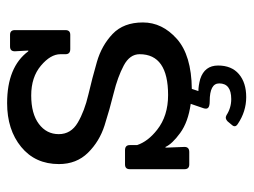

<svg xmlns="http://www.w3.org/2000/svg" viewBox="-104 -434 695 526"><g transform="rotate(-90 243.0 -171.5)"><path d="M166 133Q155 126 163 117L173 105Q181 97 190 102Q210 115 234 115Q277 115 277 82Q277 56 228 56Q215 56 210.5 52Q206 48 209 39L221 4Q171 -3 141 -25Q111 -47 103 -65H101Q103 -16 103 -13Q103 0 89 0H55Q42 0 42 -13V-163Q42 -176 55 -176H94Q108 -176 108 -163V-143Q118 -113 150 -88Q188 -58 245 -58Q357 -58 357 -136Q357 -163 326 -179.5Q295 -196 250.5 -207Q206 -218 162 -232Q118 -246 87 -277.5Q56 -309 56 -357Q56 -422 103 -460.5Q150 -499 223 -499Q322 -499 365 -441H367Q365 -477 365 -478Q365 -491 378 -491H410Q423 -491 423 -478V-339Q423 -326 410 -326H371Q357 -326 357 -339V-353Q357 -380 325.5 -406.5Q294 -433 244 -433Q194 -433 166 -412Q138 -391 138 -357.5Q138 -324 169.5 -305.5Q201 -287 246 -276.5Q291 -266 336 -253Q381 -240 412.5 -210Q444 -180 444 -127Q444 -74 399 -34Q354 6 262 7L256 25Q270 25 289 30Q326 42 326 79Q326 116 302.5 136Q279 156 239.5 156Q200 156 166 133Z"/></g></svg>

Font: Sanchez
Style: Regular
Weight: 400
Designer: Daniel Hernández
Foundry: LatinoType
Version: Version 1.001